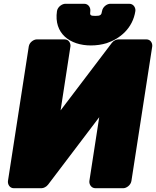

<svg xmlns="http://www.w3.org/2000/svg" viewBox="-20 -956 824 1014"><path d="M606 -748C595 -748 580 -742 571 -730L300 -373L352 -711C354 -727 344 -748 321 -748H175C159 -748 136 -734 132 -711L22 0C20 16 30 38 53 38H199C210 38 225 31 234 19L504 -337L452 0C450 16 461 38 484 38H631C647 38 670 23 674 0L784 -711C786 -727 776 -748 753 -748ZM460 -716C489 -716 517 -720 543 -728C613 -751 681 -806 695 -898C697 -914 686 -936 663 -936H562C546 -936 523 -921 519 -898C516 -877 511 -872 484 -872C456 -872 454 -876 457 -898C459 -914 448 -936 425 -936H325C309 -936 285 -921 281 -898C263 -779 350 -716 460 -716Z"/></svg>

Font: Asimov Print
Style: EIt
Weight: 500
Designer: Google
Version: Version 2.000980; 2014